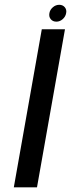

<svg xmlns="http://www.w3.org/2000/svg" viewBox="-20 -800 348 820"><path d="M39 0 158.5 -675H257.5L138 0ZM221 -707.5Q205.5 -707.5 196.8 -718Q188 -728.5 191 -744Q193.5 -758.5 205.8 -769Q218 -779.5 233 -779.5Q248 -779.5 256.8 -769Q265.5 -758.5 262.5 -744Q260 -729 247.8 -718.2Q235.5 -707.5 221 -707.5Z"/></svg>

Font: Anybody ExtraExpanded Regular
Style: Italic
Weight: 400
Width: 8
Italic angle: -10°
Designer: Tyler Finck
Foundry: Etcetera Type Company
Version: Version 1.010; ttfautohint (v1.8.3) -l 8 -r 50 -G 200 -x 14 